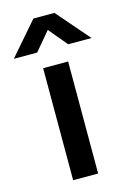

<svg xmlns="http://www.w3.org/2000/svg" viewBox="-158 -835 611 894"><g transform="rotate(-15 147.0 -387.5)"><path d="M80 0H200.5V-540H80ZM-40.5 -617.5H72L147 -706.5L221.5 -617.5H334L197.5 -775H96Z"/></g></svg>

Font: Manrope
Style: Bold
Weight: 700
Designer: Mikhail Sharanda
Foundry: Mikhail Sharanda
Version: Version 4.505;FEAKit 1.0